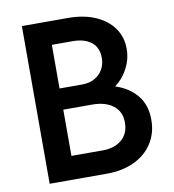

<svg xmlns="http://www.w3.org/2000/svg" viewBox="-81 -791 781 863"><g transform="rotate(-10 309.5 -360.0)"><path d="M76.2 -719.7H286.1Q357.9 -719.7 411.4 -696.5Q464.8 -673.3 493.7 -632.1Q522.5 -590.8 522.5 -538.1Q522.5 -490.7 500.2 -448.5Q478 -406.2 441.9 -379.9Q504.9 -359.4 540.8 -314.9Q576.7 -270.5 576.2 -204.1Q576.2 -144 546.6 -97.7Q517.1 -51.3 462.9 -25.6Q408.7 0 337.9 0H76.2ZM337.9 -106.4Q392.1 -106.4 424.8 -135Q457.5 -163.6 457 -212.9Q457.5 -261.7 422.6 -289.3Q387.7 -316.9 328.1 -317.4H194.3V-106.4ZM296.9 -414.1Q329.6 -414.1 354 -427.2Q378.4 -440.4 391.8 -463.9Q405.3 -487.3 405.3 -516.6Q405.3 -564 374.3 -588.6Q343.3 -613.3 289.1 -613.3H194.3V-414.1Z"/></g></svg>

Font: Reddit Sans Chocolate SemiBold
Style: Regular
Weight: 600
Designer: Stephen Hutchings
Foundry: Reddit
Version: Version 1.011